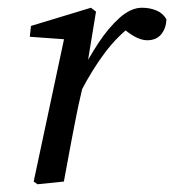

<svg xmlns="http://www.w3.org/2000/svg" viewBox="-20 -469 450 496"><path d="M188 -231 187 -276Q208 -318 234 -357.5Q260 -397 289 -423Q318 -449 347 -449Q367 -449 384 -442Q401 -435 410 -419Q409 -396 396.5 -380.5Q384 -365 360 -365Q345 -365 327 -375Q309 -385 293 -401L282 -412L328 -409Q285 -378 251.5 -333.5Q218 -289 188 -231ZM67 0 148 -380 168 -366 57 -374 60 -402 215 -449 228 -439 205 -299 202 -282 182 -194Q172 -145 163 -97Q154 -49 145 0L77 7Z"/></svg>

Font: Lisu Bosa
Style: Italic
Weight: 400
Italic angle: -19°
Designer: David Morse, Annie Olsen, Victor Gaultney, Frank Grießhammer (Latin)
Foundry: SIL International
Version: Version 2.000